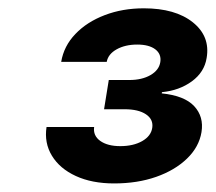

<svg xmlns="http://www.w3.org/2000/svg" viewBox="-20 -860 511 455"><path d="M250.5 -425.3Q197.8 -425.3 159.7 -442.9Q121.6 -460.4 103 -491Q84.5 -521.5 90.3 -559.1H203.1Q200.2 -538.6 217.5 -526.1Q234.9 -513.7 265.1 -513.7Q295.9 -513.7 316.9 -525.6Q337.9 -537.6 340.8 -557.1Q343.8 -577.1 325.9 -589.1Q308.1 -601.1 275.4 -601.1H226.6L237.8 -670.4H286.6Q316.4 -670.4 336.7 -682.1Q356.9 -693.8 359.9 -712.9Q362.8 -731.9 347.9 -743.2Q333 -754.4 305.2 -754.4Q276.9 -754.4 256.6 -743.2Q236.3 -731.9 232.9 -713.4H125Q131.3 -751 158.7 -779.5Q186 -808.1 228.3 -824.2Q270.5 -840.3 320.8 -840.3Q395.5 -840.3 437 -807.1Q478.5 -773.9 469.7 -722.7Q464.4 -689 434.6 -667.2Q404.8 -645.5 363.8 -641.6L363.3 -638.7Q417 -633.3 440.2 -608.4Q463.4 -583.5 457.5 -546.9Q451.7 -511.7 423.1 -484.1Q394.5 -456.5 350.1 -440.9Q305.7 -425.3 250.5 -425.3Z"/></svg>

Font: Inter 20pt
Style: Bold Italic
Weight: 700
Italic angle: -9.3988°
Version: Version 4.001;git-66647c0bb